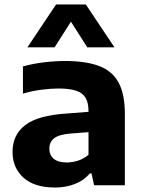

<svg xmlns="http://www.w3.org/2000/svg" viewBox="-20 -828 638 858"><path d="M225.5 10Q133.5 10 84.8 -34.2Q36 -78.5 36 -149Q36 -225.5 92.8 -269Q149.5 -312.5 276 -320.5L404.5 -330.5L421 -241L292 -231Q242.5 -226.5 221.5 -209.8Q200.5 -193 200.5 -163.5Q200.5 -135 220 -118.5Q239.5 -102 278.5 -102Q303 -102 328.5 -110Q354 -118 375.5 -136.5V-330.5Q375.5 -369 362.2 -391.2Q349 -413.5 319.2 -423Q289.5 -432.5 241 -432.5Q207.5 -432.5 164.8 -427Q122 -421.5 82.5 -409.5V-531Q126 -543.5 176.2 -549.5Q226.5 -555.5 269.5 -555.5Q362.5 -555.5 421.8 -533.5Q481 -511.5 509.5 -459.8Q538 -408 538 -318.5V0H400.5L389 -53H381.5Q354.5 -21 313.8 -5.5Q273 10 225.5 10ZM102.5 -616.5 230.5 -808H363.5L491.5 -616.5H370L284 -751.5H310L224 -616.5Z"/></svg>

Font: Encode Sans SemiExpanded
Style: Bold
Weight: 700
Width: 6
Designer: Multiple Designers
Foundry: Impallari Type
Version: Version 3.002